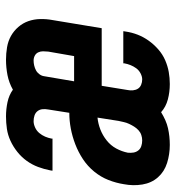

<svg xmlns="http://www.w3.org/2000/svg" viewBox="7 -585 586 640"><g transform="rotate(-90 300.0 -265.0)"><path d="M137 8Q106 8 77 -1Q48 -10 29 -31.5Q10 -53 5 -83.5Q0 -114 6 -145Q10 -171 20 -196.5Q30 -222 48 -244Q66 -266 89.5 -281.5Q113 -297 139 -307Q165 -317 191.5 -322Q218 -327 244 -327L255 -397Q257 -407 256 -416.5Q255 -426 249.5 -433Q244 -440 235 -443Q226 -446 216 -446Q206 -446 195 -441Q184 -436 176.5 -427Q169 -418 164.5 -407.5Q160 -397 158 -386Q158 -385 158 -384.5Q158 -384 158 -383H51Q51 -385 51.5 -387Q52 -389 52 -390Q56 -411 63.5 -431Q71 -451 83.5 -468.5Q96 -486 113.5 -500Q131 -514 150.5 -523Q170 -532 190.5 -535Q211 -538 232 -538Q256 -538 279.5 -533Q303 -528 321 -515Q344 -528 369.5 -533Q395 -538 421 -538Q442 -538 462.5 -534.5Q483 -531 500 -521.5Q517 -512 530 -497Q543 -482 549.5 -463.5Q556 -445 556.5 -424Q557 -403 553 -382L526 -219H334L320 -133Q318 -124 319 -114.5Q320 -105 324.5 -98Q329 -91 337.5 -87.5Q346 -84 355 -84Q365 -84 375.5 -89.5Q386 -95 392.5 -104Q399 -113 403 -123Q407 -133 409 -144Q409 -145 409 -145.5Q409 -146 409 -147H516Q516 -145 515.5 -143Q515 -141 515 -140Q512 -119 504.5 -99.5Q497 -80 484.5 -62.5Q472 -45 455.5 -30.5Q439 -16 419.5 -7.5Q400 1 380 4.5Q360 8 340 8Q313 8 288.5 1.5Q264 -5 246 -21Q233 -13 219.5 -7Q206 -1 192.5 2Q179 5 165 6.5Q151 8 137 8ZM433 -311 448 -397Q449 -406 449 -414.5Q449 -423 445.5 -430.5Q442 -438 434.5 -442Q427 -446 418 -446Q410 -446 401.5 -444Q393 -442 385.5 -438Q378 -434 372.5 -426.5Q367 -419 366 -411L349 -311ZM152 -84Q161 -84 170 -87Q179 -90 186 -96.5Q193 -103 198 -111Q203 -119 207 -127.5Q211 -136 213 -145Q215 -154 217 -163L228 -233Q208 -231 188.5 -223.5Q169 -216 152 -202.5Q135 -189 125 -170.5Q115 -152 111 -132Q110 -122 111.5 -113Q113 -104 118.5 -97Q124 -90 133 -87Q142 -84 152 -84Z"/></g></svg>

Font: Iosevka Curly Slab SmBdExObl
Style: Regular
Weight: 600
Width: 7
Italic angle: -9°
Monospace: yes
Designer: Belleve Invis
Foundry: Belleve Invis
Version: Version 11.1.0; ttfautohint (v1.8.3)